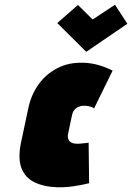

<svg xmlns="http://www.w3.org/2000/svg" viewBox="-20 -776 556 808"><path d="M516 -676 464 -756 370 -694 308 -755 221 -679 343 -558ZM376 -320 454 -479Q426 -493 395 -502Q364 -511 331 -512Q269 -514 221 -489Q173 -464 142 -420.5Q111 -377 99 -320L68 -174Q55 -110 70 -69.5Q85 -29 124 -9.5Q163 10 220 12Q254 13 288.5 8Q323 3 355 -5L353 -176Q353 -176 349 -175Q345 -174 337.5 -173.5Q330 -173 322 -172Q314 -171 306 -171Q295 -171 286.5 -173.5Q278 -176 273 -181.5Q268 -187 266 -195.5Q264 -204 267 -215L283 -291Q286 -306 294.5 -315Q303 -324 314.5 -328Q326 -332 339 -331Q350 -330 359.5 -327.5Q369 -325 376 -320Z"/></svg>

Font: Advent Pro Black
Style: Italic
Weight: 900
Italic angle: -12°
Version: Version 3.000